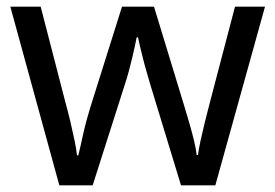

<svg xmlns="http://www.w3.org/2000/svg" viewBox="-20 -557 826 576"><path d="M431 -303Q425 -324 419 -344.5Q413 -365 408.5 -383.5Q404 -402 400 -418Q396 -434 394 -445H390Q388 -434 384.5 -418Q381 -402 376.5 -383Q372 -364 366.5 -343.5Q361 -323 354 -302L258 -1H158L11 -537H102L176 -251Q184 -222 191 -192.5Q198 -163 203.5 -136.5Q209 -110 211 -91H215Q218 -103 222 -121Q226 -139 230.5 -159Q235 -179 240.5 -199Q246 -219 251 -235L346 -537H442L534 -235Q541 -212 548.5 -186Q556 -160 562 -135.5Q568 -111 570 -92H574Q576 -109 581.5 -134.5Q587 -160 594.5 -190.5Q602 -221 610 -251L685 -537H775L626 -1H523Z"/></svg>

Font: hexguzrati15
Style: Regular
Weight: 400
Designer: Jelle Bosma - Monotype Design Team
Foundry: Monotype Imaging Inc.
Version: Version 2.006